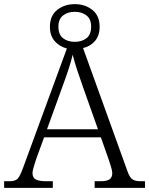

<svg xmlns="http://www.w3.org/2000/svg" viewBox="-22 -907 720 927"><path d="M-2 0V-32H23Q51 -32 62.5 -43.5Q74 -55 88 -93L301 -673Q265 -682 242 -708.5Q219 -735 219 -778Q219 -831 254 -859Q289 -887 339 -887Q389 -887 424 -859Q459 -831 459 -778Q459 -735 436.5 -709Q414 -683 379 -675L595 -76Q605 -49 618.5 -40.5Q632 -32 658 -32H678V0H435V-32H462Q495 -32 507.5 -41.5Q520 -51 520 -71Q520 -82 514.5 -100Q509 -118 503 -136L465 -244H191L153 -140Q149 -127 142 -105Q135 -83 135 -71Q135 -49 151 -40.5Q167 -32 201 -32H233V0ZM339 -705Q373 -705 395.5 -722.5Q418 -740 418 -778Q418 -815 395.5 -832.5Q373 -850 339 -850Q305 -850 282.5 -832.5Q260 -815 260 -778Q260 -740 282.5 -722.5Q305 -705 339 -705ZM205 -283H451L380 -483Q365 -525 351 -567.5Q337 -610 329 -643Q322 -613 309 -573Q296 -533 281 -493Z"/></svg>

Font: Noto Serif Gurmukhi Light
Style: Regular
Weight: 300
Designer: Vaibhav Singh and the Monotype Design Team
Foundry: Monotype Imaging Inc.
Version: Version 2.004; ttfautohint (v1.8.4.7-5d5b)